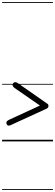

<svg xmlns="http://www.w3.org/2000/svg" viewBox="-25 -1349 526 1832"><path d="M78 -155.5Q65.5 -149.5 57 -150.2Q48.5 -151 43.8 -156.5Q39 -162 36.5 -168.5Q34 -181.5 39.2 -189.8Q44.5 -198 64.5 -207.5L375 -350.5L372.5 -330.5L112.5 -510.5Q97 -523 95 -534.5Q93 -546 102 -557Q110.5 -565.5 122 -565Q133.5 -564.5 149 -553L425.5 -360Q433.5 -356 435.5 -350Q437.5 -344 437.5 -337Q437.5 -329 433 -322.8Q428.5 -316.5 420 -312.5ZM78 -155.5Q65.5 -149.5 57 -150.2Q48.5 -151 43.8 -156.5Q39 -162 36.5 -168.5Q34 -181.5 39.2 -189.8Q44.5 -198 64.5 -207.5L375 -350.5L372.5 -330.5L112.5 -510.5Q97 -523 95 -534.5Q93 -546 102 -557Q110.5 -565.5 122 -565Q133.5 -564.5 149 -553L425.5 -360Q433.5 -356 435.5 -350Q437.5 -344 437.5 -337Q437.5 -329 433 -322.8Q428.5 -316.5 420 -312.5ZM-5 455H480.5V463H-5ZM-5 -16H480.5V0H-5ZM-5 -549H480.5V-541H-5ZM-5 -1329H480.5V-1321H-5Z"/></svg>

Font: Edu SA Dotted Guide
Style: Regular
Weight: 400
Designer: Tina and Corey Anderson, Eben Sorkin, Mirko Velimirovic
Foundry: Google for Education
Version: Version 2.000